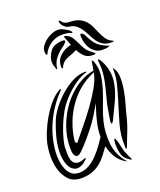

<svg xmlns="http://www.w3.org/2000/svg" viewBox="-134 -799 738 887"><g transform="rotate(-20 234.5 -355.5)"><path d="M403 -352Q395 -312 376 -272Q357 -232 340 -197Q339 -195 335.5 -190Q332 -185 330 -185Q327 -186 327 -191.5Q327 -197 327 -199Q328 -208 330.5 -220.5Q333 -233 335 -246.5Q337 -260 339.5 -272.5Q342 -285 345 -295Q354 -329 360 -353.5Q366 -378 369 -398Q372 -418 372.5 -436Q373 -454 370 -475Q369 -483 371 -485Q373 -486 376 -483Q379 -480 381 -477Q398 -450 404 -417.5Q410 -385 403 -352ZM427 -419Q440 -400 440 -369Q440 -338 434 -305.5Q428 -273 419 -243Q410 -213 406 -195Q398 -160 384 -125Q370 -90 360 -63Q359 -60 357 -56.5Q355 -53 353 -53Q351 -53 351 -57Q351 -61 351 -64Q348 -119 363 -171.5Q378 -224 395 -278Q405 -311 414 -345.5Q423 -380 422 -421Q422 -425 423 -425ZM333 -436Q272 -411 229.5 -364.5Q187 -318 164 -260Q154 -234 149 -213.5Q144 -193 141 -169Q140 -164 144 -159Q148 -154 152 -159Q170 -181 198 -215Q226 -249 254 -287Q282 -325 304.5 -364Q327 -403 333 -436ZM266 -97Q251 -76 237 -58Q223 -40 206 -26.5Q189 -13 168 -5Q147 3 120 4Q75 6 51.5 -19Q28 -44 19 -80Q10 -116 12.5 -154.5Q15 -193 23 -218Q34 -253 49.5 -284.5Q65 -316 82.5 -341.5Q100 -367 118.5 -385.5Q137 -404 155 -414Q156 -414 159.5 -416Q163 -418 163 -415Q164 -415 162 -412Q160 -409 158 -407Q106 -353 75.5 -285Q45 -217 41 -145Q40 -127 42.5 -106Q45 -85 52.5 -66.5Q60 -48 74 -35.5Q88 -23 112 -23Q131 -23 147 -29.5Q163 -36 177 -46.5Q191 -57 202.5 -69.5Q214 -82 223 -93Q243 -118 260 -145Q260 -165 262.5 -184Q265 -203 270 -222Q273 -236 275.5 -244.5Q278 -253 280.5 -260.5Q283 -268 285.5 -276.5Q288 -285 293 -299Q277 -271 261.5 -246.5Q246 -222 228.5 -199.5Q211 -177 192.5 -155.5Q174 -134 152 -112Q135 -95 124 -101Q113 -107 111 -129Q109 -163 114.5 -195Q120 -227 134 -262Q147 -294 166.5 -324Q186 -354 211.5 -378.5Q237 -403 268 -420.5Q299 -438 334 -444Q336 -455 337.5 -463Q339 -471 340 -479Q342 -490 342 -490Q344 -491 346.5 -488Q349 -485 351 -480Q363 -447 359 -414Q355 -381 344.5 -347Q334 -313 320 -277.5Q306 -242 297 -206Q285 -155 290.5 -100.5Q296 -46 333 -2Q336 2 336 2Q335 3 330 0Q301 -18 286.5 -43.5Q272 -69 266 -97ZM301 -451Q303 -449 300.5 -448Q298 -447 290 -445Q277 -441 258.5 -430Q240 -419 219.5 -402Q199 -385 179 -362.5Q159 -340 144 -314Q129 -287 118.5 -261Q108 -235 101.5 -213.5Q95 -192 92 -176.5Q89 -161 89 -155Q89 -140 89 -123.5Q89 -107 93 -94Q97 -81 107 -74Q117 -67 137 -70Q138 -70 142 -71.5Q146 -73 150 -74.5Q154 -76 157.5 -77Q161 -78 162 -78Q163 -76 160.5 -73Q158 -70 154 -66.5Q150 -63 146.5 -60Q143 -57 142 -56Q117 -41 100 -47Q83 -53 73.5 -69.5Q64 -86 60.5 -108.5Q57 -131 58 -149Q60 -184 69 -218.5Q78 -253 92 -288Q103 -315 125 -343.5Q147 -372 174.5 -396Q202 -420 232 -435.5Q262 -451 290 -452Q300 -452 301 -451ZM360 -2Q362 1 361 2Q358 2 353 0Q350 -2 337 -12Q324 -22 318 -44Q316 -52 314.5 -64.5Q313 -77 313 -88Q313 -99 314.5 -107Q316 -115 319 -115Q322 -115 325.5 -103Q329 -91 330 -88Q333 -74 335.5 -63.5Q338 -53 341 -44Q345 -33 351.5 -19Q358 -5 360 -2ZM152 -612Q154 -623 165 -636.5Q176 -650 191.5 -660Q207 -670 225 -675Q243 -680 259 -675Q267 -672 275.5 -667.5Q284 -663 290.5 -658.5Q297 -654 300.5 -649.5Q304 -645 303 -642Q302 -640 297.5 -642.5Q293 -645 288 -646Q261 -652 235.5 -648Q210 -644 188 -625Q180 -619 172 -608.5Q164 -598 161 -590Q158 -584 157 -586Q152 -590 151.5 -598.5Q151 -607 152 -612ZM459 -538Q434 -538 418.5 -547Q403 -556 392.5 -570Q382 -584 374 -600.5Q366 -617 356.5 -632Q347 -647 334 -658.5Q321 -670 300 -673Q287 -675 279 -681.5Q271 -688 266.5 -695Q262 -702 261 -708Q260 -714 262 -715Q266 -716 268.5 -712.5Q271 -709 274.5 -705Q278 -701 286 -697Q294 -693 311 -693Q339 -692 356.5 -683Q374 -674 385.5 -660.5Q397 -647 404 -630.5Q411 -614 418.5 -597.5Q426 -581 435.5 -567Q445 -553 462 -545Q467 -543 468.5 -540.5Q470 -538 459 -538ZM370 -516Q370 -513 364.5 -512.5Q359 -512 358 -512Q330 -512 314.5 -528Q299 -544 291 -561Q273 -552 249 -543.5Q225 -535 214 -519Q212 -516 208.5 -509Q205 -502 203 -502Q202 -502 200.5 -505.5Q199 -509 200 -520Q202 -541 213 -554.5Q224 -568 237 -576Q250 -584 261.5 -587.5Q273 -591 277 -591Q271 -607 268 -615Q265 -623 263.5 -626Q262 -629 261.5 -630Q261 -631 261 -634Q259 -638 261.5 -639.5Q264 -641 267 -639Q290 -631 300.5 -611Q311 -591 322 -569Q331 -550 342 -540Q353 -530 370 -517ZM443 -527Q437 -522 427.5 -521Q418 -520 407 -520Q388 -520 374 -529Q360 -538 351 -551.5Q342 -565 337.5 -582Q333 -599 333 -616Q333 -618 334 -621Q335 -624 337 -624Q348 -624 356 -606.5Q364 -589 378 -569Q389 -555 404.5 -545Q420 -535 440 -528H442Q443 -527 443 -527ZM248 -623Q256 -623 257.5 -619Q259 -615 254 -610Q247 -602 236.5 -594.5Q226 -587 215.5 -577.5Q205 -568 195.5 -554.5Q186 -541 181 -520Q180 -515 180 -511.5Q180 -508 177 -508Q175 -508 172 -520Q167 -531 166.5 -544.5Q166 -558 170 -569Q184 -605 204.5 -614Q225 -623 248 -623Z"/></g></svg>

Font: mr_AkronimG
Style: Regular
Weight: 400
Version: Version 1.002 April 14, 2020